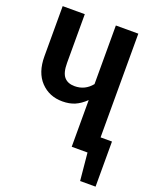

<svg xmlns="http://www.w3.org/2000/svg" viewBox="-155 -781 836 1028"><g transform="rotate(20 263.0 -267.0)"><path d="M517 -100V157H429L414 0H324V-266Q294 -237 263.5 -224Q233 -211 193 -211Q118 -211 69.5 -262Q21 -313 21 -405V-691H147V-413Q147 -357 167.5 -333.5Q188 -310 227 -310Q286 -310 324 -357V-691H452V-100Z"/></g></svg>

Font: Fira Sans Extra Condensed Medium
Style: Regular
Weight: 500
Width: 1
Designer: Carrois Corporate & Edenspiekermann AG
Foundry: Carrois Corporate GbR & Edenspiekermann AG
Version: Version 4.203